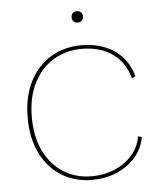

<svg xmlns="http://www.w3.org/2000/svg" viewBox="-49 -685 622 739"><g transform="rotate(-5 262.0 -316.0)"><path d="M281 -510Q331 -510 371 -494Q411 -478 438.5 -447.5Q466 -417 478 -373L464 -366Q448 -428 400 -462Q352 -496 281 -496Q220 -496 171.5 -466.5Q123 -437 95 -382Q67 -327 67 -250Q67 -174 94.5 -118.5Q122 -63 169.5 -33.5Q217 -4 278 -4Q325 -4 365.5 -21Q406 -38 433.5 -69Q461 -100 468 -142L482 -137Q474 -92 444.5 -59Q415 -26 372 -8Q329 10 278 10Q212 10 161 -21Q110 -52 80.5 -110.5Q51 -169 51 -250Q51 -331 81 -389.5Q111 -448 163 -479Q215 -510 281 -510ZM275 -642Q285 -642 291 -636Q297 -630 297 -620Q297 -610 291 -604Q285 -598 275 -598Q265 -598 259 -604Q253 -610 253 -620Q253 -630 259 -636Q265 -642 275 -642Z"/></g></svg>

Font: Work Sans Thin
Style: Regular
Weight: 250
Designer: Wei Huang
Foundry: Wei Huang
Version: Version 2.012